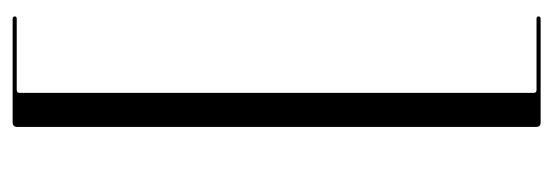

<svg xmlns="http://www.w3.org/2000/svg" viewBox="-306 -458 876 304"><g transform="rotate(90 132.0 -306.0)"><path d="M127 101V-713Q127 -717.5 122.5 -717.5H10Q6 -717.5 6 -720.5Q6 -724 10 -724H174Q181 -724 181 -716.5V104.5Q181 112 174 112H10Q6 112 6 108.5Q6 105.5 10 105.5H122.5Q127 105.5 127 101Z"/></g></svg>

Font: Fraunces 144pt Light
Style: Regular
Weight: 300
Version: Version 1.000;[b76b70a41]